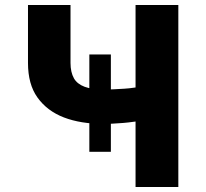

<svg xmlns="http://www.w3.org/2000/svg" viewBox="-20 -747 823 767"><path d="M336.9 -529.3H422.9V-140.6H336.9ZM91.8 -495.6V-727.1H261.7V-495.6Q261.7 -458.5 275.4 -434.1Q288.1 -411.6 317.9 -400.4Q347.7 -389.2 395.5 -389.2Q400.9 -389.2 430.2 -390.1Q442.9 -390.6 476.1 -392.6Q494.6 -393.6 521 -397.5Q543 -400.4 553.2 -403.8V-268.6Q536.1 -263.7 519 -261.2Q490.7 -257.3 473.1 -255.9Q449.2 -253.9 427.7 -252.9Q400.4 -252 395.5 -252Q302.7 -252 235.4 -277.8Q168 -303.7 129.4 -357.9Q91.8 -410.6 91.8 -495.6ZM521.5 0V-727.1H692.4V0Z"/></svg>

Font: My Font
Style: Regular
Weight: 500
Designer: Rasmus Andersson
Foundry: rsms
Version: Version 0.001